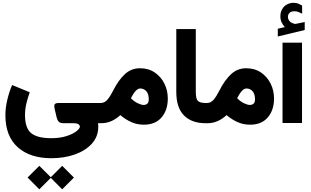

<svg xmlns="http://www.w3.org/2000/svg" viewBox="-20 -892 2249 1390"><path d="M195.3 -224.1Q181.6 -186.5 171.4 -144.3Q161.1 -102.1 161.1 -58.6Q161.1 35.6 205.8 72Q250.5 108.4 351.1 108.4Q412.6 108.4 459.5 93.8Q506.3 79.1 532.5 58.8Q558.6 38.6 558.6 22.9Q558.6 19 550.5 9.5Q542.5 0 507.8 0H442.9Q416 0 405.5 -11Q395 -22 390.6 -40L377 -97.7Q369.6 -127.9 376 -137.2Q382.3 -146.5 406.7 -146.5H711.4V0H689.5Q690.9 7.8 691.2 14.4Q691.4 21 691.4 26.4Q691.4 96.2 645.8 147.2Q600.1 198.2 522.9 225.8Q445.8 253.4 351.6 253.4Q197.3 253.4 108.2 173.6Q19 93.8 19 -59.1Q19 -110.8 33.2 -170.7Q47.4 -230.5 67.9 -276.4ZM179.7 393.1 264.6 308.6 347.7 391.1 430.2 308.6 515.1 393.6 430.2 478.5 347.7 395.5 264.6 478.5Z M851.1 -58.6Q821.3 -30.8 786.6 -15.4Q752 0 712.9 0H692.4V-146.5H710.4Q737.8 -146.5 758.5 -171.4Q779.3 -196.3 799.8 -237.3Q837.4 -312 883.8 -355Q930.2 -397.9 993.2 -397.9Q1055.2 -397.9 1100.3 -367.2Q1145.5 -336.4 1170.2 -286.6Q1194.8 -236.8 1194.8 -179.2Q1194.8 -94.7 1149.7 -42Q1104.5 10.7 1021.5 10.7Q973.6 10.7 931.9 -7.6Q890.1 -25.9 851.1 -58.6ZM927.7 -181.2Q951.2 -156.7 977.3 -144.5Q1003.4 -132.3 1019.5 -132.3Q1036.6 -132.3 1046.9 -141.8Q1057.1 -151.4 1057.1 -171.9Q1057.1 -212.4 1039.1 -231.9Q1021 -251.5 995.1 -251.5Q963.4 -251.5 927.7 -181.2Z M1480.5 0H1468.3Q1368.2 0 1312.3 -55.9Q1256.3 -111.8 1256.3 -227.1V-681.6H1397.5V-226.6Q1397.5 -174.8 1413.6 -160.6Q1429.7 -146.5 1468.3 -146.5H1480.5Z M1620.1 -58.6Q1590.3 -30.8 1555.7 -15.4Q1521 0 1481.9 0H1461.4V-146.5H1479.5Q1506.8 -146.5 1527.6 -171.4Q1548.3 -196.3 1568.8 -237.3Q1606.4 -312 1652.8 -355Q1699.2 -397.9 1762.2 -397.9Q1824.2 -397.9 1869.4 -367.2Q1914.6 -336.4 1939.2 -286.6Q1963.9 -236.8 1963.9 -179.2Q1963.9 -94.7 1918.7 -42Q1873.5 10.7 1790.5 10.7Q1742.7 10.7 1700.9 -7.6Q1659.2 -25.9 1620.1 -58.6ZM1696.8 -181.2Q1720.2 -156.7 1746.3 -144.5Q1772.5 -132.3 1788.6 -132.3Q1805.7 -132.3 1815.9 -141.8Q1826.2 -151.4 1826.2 -171.9Q1826.2 -212.4 1808.1 -231.9Q1790 -251.5 1764.2 -251.5Q1732.4 -251.5 1696.8 -181.2Z M2042 -695.8Q2027.8 -710.9 2018.8 -730.2Q2009.8 -749.5 2009.8 -774.9Q2009.8 -793.9 2015.1 -809.1Q2020.5 -824.2 2029.3 -835.9Q2043 -853.5 2063 -862.5Q2083 -871.6 2104 -871.6Q2125.5 -871.6 2139.2 -866Q2152.8 -860.4 2167 -852.1L2167.5 -793Q2152.8 -800.8 2139.4 -805.7Q2126 -810.5 2110.8 -810.5Q2102.1 -810.5 2092.8 -808.1Q2083.5 -805.7 2076.2 -798.8Q2064.5 -788.1 2064.5 -768.6Q2064.9 -754.4 2074.7 -741Q2084.5 -727.5 2107.4 -721.2Q2109.9 -720.2 2112.1 -719.5Q2114.3 -718.8 2116.7 -718.8Q2118.7 -718.8 2120.6 -719.2L2186 -732.4V-674.8L1991.2 -627.9V-684.1ZM2025.4 -583.3H2166.5V-1.4H2025.4Z"/></svg>

Font: Vazir Black FD-WOL
Style: Black-FD-WOL
Weight: 900
Designer: Saber Rastikerdar
Foundry: Saber Rastikerdar
Version: Version 30.0.0